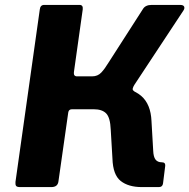

<svg xmlns="http://www.w3.org/2000/svg" viewBox="-20 -762 771 782"><path d="M62 0Q49 0 45.5 -5Q42 -10 43 -21L142 -723Q144 -742 160 -742H304Q319 -742 317 -724L281 -468Q279 -451 294 -451H373L440 -408Q516 -405 555 -371.5Q594 -338 597 -269L604 -148Q605 -123 613.5 -112Q622 -101 639 -101Q654 -101 653 -87L644 -15Q642 0 627 0H558Q503 0 471.5 -25Q440 -50 438 -116L431 -234Q429 -283 412.5 -300Q396 -317 362 -317H273Q260 -317 258 -304L218 -23Q215 0 189 0ZM342 -375 355 -451Q378 -451 392.5 -466.5Q407 -482 422 -507L562 -725Q572 -742 598 -742H713Q727 -742 730 -735Q733 -728 727 -719L527 -416Q522 -408 520.5 -401Q519 -394 528 -390Z"/></svg>

Font: Libre Franklin
Style: Bold Italic
Weight: 700
Italic angle: -8°
Designer: Pablo Impallari, Rodrigo Fuenzalida, Nhung Nguyen
Foundry: Impallari Type
Version: Version 3.000